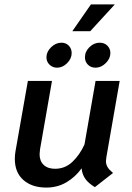

<svg xmlns="http://www.w3.org/2000/svg" viewBox="-20 -836 598 868"><path d="M459 -108Q459 -93 466 -81Q473 -69 491 -54L409 10Q379 -8 365 -28.5Q351 -49 349 -75Q321 -36 280.5 -12Q240 12 189 12Q125 12 86 -22Q47 -56 47 -118Q47 -134 50 -152L106 -470H215L161 -161Q159 -145 159 -139Q159 -108 177.5 -90.5Q196 -73 229 -73Q274 -73 307 -104Q340 -135 362 -183L412 -470H521L461 -126Q459 -112 459 -108ZM391 -816H499L388 -695H307ZM190 -577Q190 -602 211 -622.5Q232 -643 258 -643Q278 -643 291 -629.5Q304 -616 304 -596Q304 -571 283.5 -550.5Q263 -530 238 -530Q218 -530 204 -543.5Q190 -557 190 -577ZM364 -577Q364 -603 384.5 -623Q405 -643 431 -643Q452 -643 465.5 -629.5Q479 -616 479 -596Q479 -571 458 -550.5Q437 -530 412 -530Q391 -530 377.5 -543.5Q364 -557 364 -577Z"/></svg>

Font: KoHo SemiBold
Style: Italic
Weight: 600
Italic angle: -10°
Version: Version 1.000; ttfautohint (v1.6)